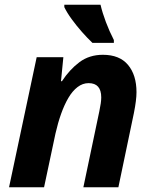

<svg xmlns="http://www.w3.org/2000/svg" viewBox="-20 -786 644 806"><path d="M134 -546H246L236 -445H240Q272 -494 313.5 -525Q355 -556 412 -556Q482 -556 517.5 -513.5Q553 -471 553 -399Q553 -366 542 -311L477 0H330L397 -319Q405 -356 405 -377Q405 -437 352 -437Q327 -437 305.5 -420.5Q284 -404 267 -375Q250 -346 236.5 -308Q223 -270 213 -226L165 0H18ZM368 -606Q347 -626 324 -652Q301 -678 281 -705.5Q261 -733 250 -756V-766H402Q410 -732 424.5 -693.5Q439 -655 458 -618V-606Z"/></svg>

Font: BC Sans
Style: Bold Italic
Weight: 700
Italic angle: -12°
Designer: Monotype Design Team
Province of B.C.
Foundry: Monotype Imaging Inc.
Version: Version 2.000;GOOG;noto-source:20170915:90ef993387c0